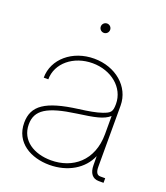

<svg xmlns="http://www.w3.org/2000/svg" viewBox="-131 -786 764 885"><g transform="rotate(20 251.0 -344.0)"><path d="M213.9 7.8C303.7 7.8 376.5 -35.6 405.8 -105L406.2 -61C406.2 -22 423.3 0 453.6 0H477.5V-22.5H453.6C437.5 -22.5 429.7 -35.2 429.7 -61V-361.3C429.7 -454.1 347.2 -523.4 242.2 -523.4C136.2 -523.4 52.7 -453.1 52.7 -361.3H75.2C75.2 -440.4 148.9 -501 242.2 -501C334.5 -501 407.2 -440.9 407.2 -361.3C407.2 -322.3 399.4 -314.9 363.8 -302.2C336.4 -292.5 298.3 -286.1 252.9 -280.3C97.2 -259.8 39.1 -219.7 39.1 -135.7C39.1 -37.6 124 7.8 213.9 7.8ZM213.9 -14.6C130.9 -14.6 61.5 -56.2 61.5 -135.7C61.5 -206.1 112.8 -238.3 252.9 -257.8C337.4 -269.5 378.4 -276.9 407.2 -302.2V-213.9C407.2 -81.5 318.8 -14.6 213.9 -14.6ZM242.2 -649.9C254.9 -649.9 265.1 -660.2 265.1 -672.9C265.1 -685.5 254.9 -695.8 242.2 -695.8C229.5 -695.8 219.2 -685.5 219.2 -672.9C219.2 -660.2 229.5 -649.9 242.2 -649.9Z"/></g></svg>

Font: Raveo Display Display Thin
Style: Regular
Weight: 100
Designer: Jakub Foglar, Rasmus Andersson (Inter)
Foundry: Jakubfoglar.com
Version: Version 1.100;Glyphs 3.2.3 (3260)